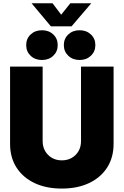

<svg xmlns="http://www.w3.org/2000/svg" viewBox="-20 -1131 749 1163"><path d="M354.5 11.2Q259.3 11.2 189 -22.2Q118.7 -55.7 79.8 -116.5Q41 -177.2 41 -259.3V-727.5H238.3V-275.9Q238.3 -242.2 253.4 -216.1Q268.6 -189.9 294.4 -174.8Q320.3 -159.7 354.5 -159.7Q388.7 -159.7 414.8 -174.8Q440.9 -189.9 455.8 -215.8Q470.7 -241.7 470.7 -275.9V-727.5H668V-259.3Q668 -177.2 629.2 -116.5Q590.3 -55.7 519.8 -22.2Q449.2 11.2 354.5 11.2ZM462.4 -767.6Q420.9 -767.6 393.8 -793.2Q366.7 -818.8 366.7 -857.9Q366.7 -897 393.8 -922.4Q420.9 -947.8 462.4 -947.8Q503.4 -947.8 530.5 -922.4Q557.6 -897 557.6 -857.9Q557.6 -818.8 530.5 -793.2Q503.4 -767.6 462.4 -767.6ZM233.9 -767.6Q192.4 -767.6 165.5 -793.2Q138.7 -818.8 138.7 -857.9Q138.7 -897 165.8 -922.4Q192.9 -947.8 233.9 -947.8Q275.9 -947.8 302.7 -922.4Q329.6 -897 329.6 -857.9Q329.6 -818.8 302.7 -793.2Q275.9 -767.6 233.9 -767.6ZM298.3 -1111.3 350.6 -1042 406.2 -1111.3H532.2V-1110.4L413.6 -971.7H288.1L171.9 -1110.4V-1111.3Z"/></svg>

Font: Inter 28pt Black
Style: Regular
Weight: 900
Designer: Rasmus Andersson
Foundry: rsms
Version: Version 4.001;git-66647c0bb